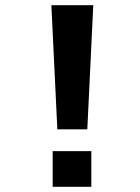

<svg xmlns="http://www.w3.org/2000/svg" viewBox="-20 -720 540 740"><path d="M201 -221.5 178 -700H339.5L316.5 -221.5ZM183 -137.5H332V0H183Z"/></svg>

Font: Trispace Thin SemiBold
Style: Regular
Weight: 600
Version: Version 1.210